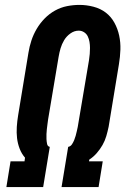

<svg xmlns="http://www.w3.org/2000/svg" viewBox="-20 -763 540 783"><path d="M6 0 23 -105H80L82 -120Q68 -136 60 -157Q52 -178 49.5 -200Q47 -222 48.5 -245.5Q50 -269 54 -293L96 -548Q100 -573 108 -597.5Q116 -622 129.5 -645Q143 -668 162 -687.5Q181 -707 204.5 -720Q228 -733 253.5 -738Q279 -743 304 -743Q333 -743 361.5 -735.5Q390 -728 411.5 -711.5Q433 -695 446.5 -670.5Q460 -646 466 -618Q472 -590 471 -560.5Q470 -531 465 -501L423 -246Q419 -227 413.5 -208Q408 -189 398 -171.5Q388 -154 374.5 -138.5Q361 -123 344 -112L343 -105H399L382 0H231L258 -164Q268 -166 273.5 -174.5Q279 -183 282.5 -191.5Q286 -200 288.5 -209Q291 -218 293 -227Q295 -236 297 -245Q299 -254 300 -263L343 -518Q345 -531 346 -543Q347 -555 347 -567.5Q347 -580 345 -592Q343 -604 338 -614.5Q333 -625 323 -631.5Q313 -638 301 -638Q283 -638 267 -626.5Q251 -615 241.5 -599Q232 -583 227 -566Q222 -549 219 -531L176 -275Q175 -266 173.5 -256Q172 -246 171 -236Q170 -226 169.5 -216Q169 -206 169.5 -196Q170 -186 172 -176Q174 -166 183 -164L156 0Z"/></svg>

Font: Iosevka Curly Slab XBdObl
Style: Regular
Weight: 800
Italic angle: -9°
Monospace: yes
Designer: Belleve Invis
Foundry: Belleve Invis
Version: Version 11.1.0; ttfautohint (v1.8.3)